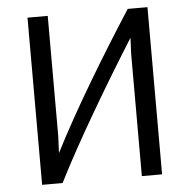

<svg xmlns="http://www.w3.org/2000/svg" viewBox="-51 -742 783 794"><g transform="rotate(-5 341.0 -345.0)"><path d="M590 2H506V-505L509 -572C405 -407 261 -166 177 2H92V-692H176V-194L173 -123C261 -297 397 -520 508 -692H590Z"/></g></svg>

Font: Repo Regular
Style: Regular
Weight: 400
Designer: Stefan Peev
Foundry: Context Ltd
Version: Version 1.502